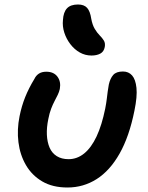

<svg xmlns="http://www.w3.org/2000/svg" viewBox="-20 -824 657 854"><path d="M280 10Q214 10 168 -17Q122 -44 95.5 -89.5Q69 -135 62 -191.5Q55 -248 67 -307Q76 -352 92 -392Q108 -432 133 -473Q140 -488 153 -496.5Q166 -505 186 -505Q219 -505 235.5 -483Q252 -461 246 -428Q243 -415 237 -402.5Q231 -390 223 -375Q215 -360 207.5 -340.5Q200 -321 195 -295Q187 -257 188.5 -224.5Q190 -192 200.5 -167.5Q211 -143 232.5 -129.5Q254 -116 285 -116Q323 -116 354.5 -141.5Q386 -167 409.5 -217Q433 -267 448 -341Q453 -367 455 -384.5Q457 -402 459 -416.5Q461 -431 464 -448Q470 -475 483.5 -490.5Q497 -506 527 -506Q552 -506 567.5 -488.5Q583 -471 587 -433Q591 -395 578 -332Q555 -217 512 -141Q469 -65 410 -27.5Q351 10 280 10ZM387 -577Q359 -577 335 -590.5Q311 -604 293 -627.5Q275 -651 266 -679Q257 -707 260 -735Q262 -770 278 -787Q294 -804 327 -804Q354 -804 367.5 -789Q381 -774 386 -740Q391 -713 401.5 -695.5Q412 -678 423.5 -666.5Q435 -655 442 -643.5Q449 -632 446 -615Q442 -594 426 -585.5Q410 -577 387 -577Z"/></svg>

Font: Shantell Sans Light SemiBold
Style: Italic
Weight: 600
Italic angle: -11°
Version: Version 1.011;[c5ecc13dd]